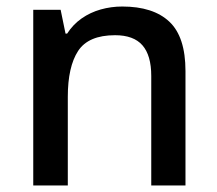

<svg xmlns="http://www.w3.org/2000/svg" viewBox="-20 -569 667 589"><path d="M82 0V-539H166L181 -466H186Q204 -494 230.5 -512.5Q257 -531 289 -540Q321 -549 355 -549Q450 -549 499.5 -502.5Q549 -456 549 -351V0H444V-336Q444 -399 417 -430Q390 -461 333 -461Q251 -461 219.5 -412.5Q188 -364 188 -272V0Z"/></svg>

Font: Noto Sans Symbols Medium
Style: Regular
Weight: 500
Version: Version 2.002